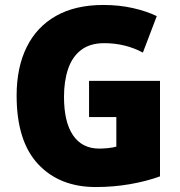

<svg xmlns="http://www.w3.org/2000/svg" viewBox="-20 -810 726 774"><path d="M339 -484H625V-99Q570 -79 503.5 -67.5Q437 -56 366 -56Q220 -56 133.5 -148.5Q47 -241 47 -425Q47 -538 87.5 -620Q128 -702 206 -746Q284 -790 397 -790Q460 -790 515.5 -777.5Q571 -765 612 -745L556 -598Q485 -636 400 -636Q343 -636 307 -608.5Q271 -581 254.5 -532Q238 -483 238 -420Q238 -318 274.5 -264.5Q311 -211 380 -211Q396 -211 416 -213Q436 -215 449 -219V-338H339Z"/></svg>

Font: Noto Sans Malayalam UI SemiCondensed Black
Style: Regular
Weight: 900
Width: 4
Designer: Jelle Bosma - Monotype Design Team
Foundry: Monotype Imaging Inc.
Version: Version 2.104; ttfautohint (v1.8.4.7-5d5b)